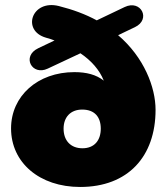

<svg xmlns="http://www.w3.org/2000/svg" viewBox="-20 -732 660 764"><path d="M299 12C489 12 599 -109 599 -295C599 -385 553 -504 450 -592L517 -624C582 -655 541 -735 476 -704L365 -651C321 -675 270 -694 214 -708C106 -735 65 -610 163 -582C175 -579 186 -575 197 -571L132 -540C65 -508 107 -429 170 -459L300 -520C343 -491 376 -454 393 -411C363 -435 324 -445 276 -445C130 -445 24 -350 24 -221C24 -85 137 12 299 12ZM308 -142C262 -142 233 -172 233 -220C233 -266 261 -296 307 -296C357 -296 381 -266 381 -220C381 -174 356 -142 308 -142Z"/></svg>

Font: SN Pro Black
Style: Regular
Weight: 900
Designer: Tobias Whetton
Foundry: Supernotes
Version: Version 1.001;Glyphs 3.2 (3249)